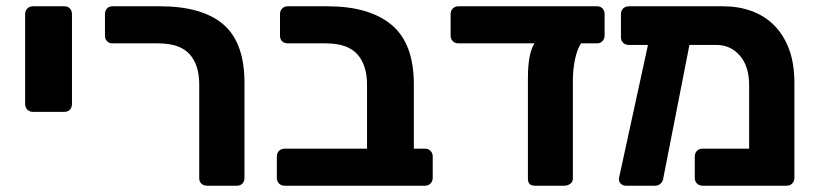

<svg xmlns="http://www.w3.org/2000/svg" viewBox="-20 -591 2607 611"><path d="M85 -235Q74 -235 67 -242Q60 -249 60 -260V-546Q60 -557 67 -564Q74 -571 85 -571H185Q196 -571 202.5 -564Q209 -557 209 -546V-260Q209 -249 202.5 -242Q196 -235 185 -235Z M639 0Q628 0 621 -6.5Q614 -13 614 -24V-322Q614 -385 583 -419Q552 -453 483 -453H338Q327 -453 320.5 -460Q314 -467 314 -478V-546Q314 -557 320.5 -564Q327 -571 338 -571H489Q623 -571 690.5 -513.5Q758 -456 758 -327V-25Q758 -14 751.5 -7Q745 0 734 0Z M886 0Q875 0 868 -7Q861 -14 861 -25V-93Q861 -104 868 -111Q875 -118 886 -118H1148V-321Q1148 -384 1117 -418.5Q1086 -453 1017 -453H896Q885 -453 878 -459.5Q871 -466 871 -477V-546Q871 -557 878 -564Q885 -571 896 -571H1022Q1155 -571 1226 -512Q1297 -453 1297 -322V-118H1332Q1343 -118 1350 -111Q1357 -104 1357 -93V-25Q1357 -14 1350 -7Q1343 0 1332 0Z M1682 0Q1660 0 1660 -22V-342Q1660 -422 1681 -453H1439Q1428 -453 1421 -460Q1414 -467 1414 -478V-546Q1414 -557 1421 -564Q1428 -571 1439 -571H1880Q1891 -571 1897.5 -564Q1904 -557 1904 -546V-478Q1904 -468 1897.5 -460.5Q1891 -453 1880 -453H1829Q1817 -435 1810 -403Q1803 -371 1803 -332V-22Q1803 -12 1794.5 -6Q1786 0 1776 0Z M2174 -448 2091 -25Q2090 -14 2082.5 -7Q2075 0 2065 0H1972Q1962 0 1955 -7Q1948 -14 1950 -25L2042 -448H1981Q1970 -448 1963 -455Q1956 -462 1956 -473V-546Q1956 -557 1963 -564Q1970 -571 1981 -571H2281Q2330 -571 2371.5 -556Q2413 -541 2443.5 -510.5Q2474 -480 2491 -434.5Q2508 -389 2508 -327V-25Q2508 -14 2501 -7Q2494 0 2483 0H2216Q2205 0 2198 -7Q2191 -14 2191 -25V-93Q2191 -104 2198 -111Q2205 -118 2216 -118H2364V-319Q2364 -380 2334.5 -414Q2305 -448 2260 -448Z"/></svg>

Font: Fz Rubik SemBd
Style: Regular
Weight: 600
Designer: Hubert and Fischer
Foundry: Hubert and Fischer
Version: Vit hóa bi FontZin.com